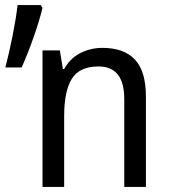

<svg xmlns="http://www.w3.org/2000/svg" viewBox="-20 -734 668 754"><path d="M382 -546Q467 -546 510 -500Q553 -454 553 -355V0H468V-345Q468 -473 367 -473Q292 -473 262 -424.5Q232 -376 232 -278V0H147V-536H215L227 -463H232Q255 -505 295.5 -525.5Q336 -546 382 -546ZM147 -703Q133 -647 111 -585Q89 -523 65 -469H1Q16 -526 29.5 -594Q43 -662 49 -714H140Z"/></svg>

Font: Noto Sans SemiCondensed
Style: Regular
Weight: 400
Width: 4
Designer: Monotype Design Team
Foundry: Monotype Imaging Inc.
Version: Version 2.013; ttfautohint (v1.8.4.7-5d5b)